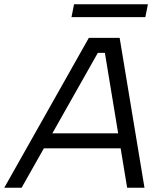

<svg xmlns="http://www.w3.org/2000/svg" viewBox="-61 -877 753 897"><path d="M429 -630H396L40 0H-41L354 -700H498L614 0H533ZM135 -254H542L529 -184H121ZM285 -857H630L618 -797H273Z"/></svg>

Font: Albert Sans
Style: Italic
Weight: 400
Italic angle: -11.25°
Designer: Andreas Rasmussen
Foundry: a.Foundry
Version: Version 1.025